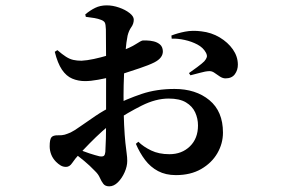

<svg xmlns="http://www.w3.org/2000/svg" viewBox="-20 -608 1040 705"><path d="M295.1 -546.2 293.1 -555.1Q310.6 -569.8 329.4 -579.1Q348.1 -588.3 372.1 -588.3Q394.1 -588.3 417.1 -580.3Q440.1 -572.4 455.6 -560.2Q471.2 -548 471.2 -536.1Q471.2 -520.9 462.2 -508.4Q453.2 -495.9 448.5 -477.2Q443.8 -455.3 440.6 -416.9Q437.3 -378.6 435.5 -335.9Q433.6 -293.1 433.6 -257.6Q433.6 -191.1 435.7 -149.6Q437.8 -108.2 440.4 -83.9Q443 -59.5 445.1 -45Q447.2 -30.5 447.2 -17Q447.2 2.6 437.7 24.3Q428.1 46 413.2 61.1Q398.2 76.2 381.1 76.2Q366.5 76.2 359.4 67Q352.3 57.8 346.6 44.7Q341 31.6 328.7 19.9Q309.1 -0.6 289.5 -16.8Q269.9 -33 251.3 -46.7L263.7 -62.2Q286.5 -51.9 308.4 -44.8Q330.3 -37.7 345.2 -34.1Q357.7 -32.2 361.7 -36.1Q365.8 -39.9 366.8 -50.2Q369.5 -97.4 369.5 -152Q369.5 -206.6 369.5 -272Q369.5 -294 369.6 -326.3Q369.8 -358.5 369.5 -392.9Q369.3 -427.3 369.1 -456.1Q368.8 -484.9 368.8 -500.1Q368.1 -518.7 365 -524.8Q361.8 -530.9 351.6 -534.9Q340.8 -539.3 326.9 -541.7Q313 -544 295.1 -546.2ZM190.7 -423.9Q208.5 -408.5 222.1 -399.8Q235.7 -391 249.3 -388Q262.9 -385 279.3 -385Q299.1 -386 324.4 -391.4Q349.6 -396.8 374.8 -404.3Q400 -411.7 418.6 -418.4Q459.6 -433.2 478.9 -446Q498.2 -458.7 504.6 -459.5Q508.2 -459.5 519.5 -459.3Q530.9 -459.2 544.1 -456.1Q557.4 -453 567.3 -444.8Q577.2 -436.5 578 -420.3Q578.7 -395.3 546.7 -378.9Q526.9 -368.9 492.5 -357.4Q458.1 -345.8 426.4 -335.6Q416.3 -332.4 391.8 -326.3Q367.3 -320.2 340.1 -315.2Q312.9 -310.2 292.1 -310.2Q266.8 -310.2 245.1 -319.4Q223.5 -328.5 207.5 -352.1Q191.5 -375.8 181.1 -417.8ZM239.5 -121.7Q252.3 -127.7 276.3 -144.9Q300.3 -162 331 -182.6Q361.7 -203.2 392.1 -217.9Q445.8 -244.7 500.2 -263.1Q554.6 -281.4 620.8 -281.4Q698.9 -281.4 748.8 -240.3Q798.7 -199.1 798.7 -121.1Q798.7 -80.9 778 -45.2Q757.3 -9.6 718.6 12.7Q679.8 35 626 35Q588.3 35 560.4 20.2Q532.5 5.4 512.8 -20.6Q493.1 -46.6 478.9 -79.9L488 -87.5Q506.6 -69.2 535 -55.5Q563.4 -41.8 602.1 -41.8Q647.7 -41.8 677.4 -70.7Q707 -99.7 707 -147.3Q707 -172.7 696.7 -195.3Q686.4 -217.9 662.9 -232Q639.5 -246.1 599.2 -246.1Q552.1 -246.1 500.3 -220.2Q448.5 -194.2 401.9 -163Q380.2 -148.6 355.9 -126.5Q331.5 -104.4 309.3 -81.8Q287.1 -59.3 271.7 -42.8Q254.4 -23.8 245 -9.5Q235.6 4.8 222.5 4.8Q211.4 4.8 202.6 -0.5Q193.8 -5.8 185.6 -14Q173.5 -26.4 167.9 -41.1Q162.4 -55.7 162.4 -70.8Q162.4 -96.2 168.9 -104Q175.5 -111.7 193.3 -111.2Q207.9 -110.7 217.6 -113.5Q227.3 -116.4 239.5 -121.7ZM610.4 -466.1 609.4 -477.5Q631.9 -486.4 659.6 -491.8Q687.4 -497.2 719.6 -492.9Q756.4 -488.7 786.7 -470.6Q816.9 -452.5 835 -426.7Q853.1 -400.9 853.4 -371.1Q853.6 -350.8 842.3 -335.4Q831 -320 807.2 -320.2Q797.4 -320.6 787.4 -327Q777.4 -333.5 767.8 -340.4Q758.3 -347.3 748.2 -346.8Q734.8 -346.5 713.8 -340.5Q692.7 -334.6 679.3 -331.5L673.9 -339.7Q685.2 -347.4 704.1 -361.5Q723.1 -375.6 730.1 -382.9Q737.5 -391.3 739.4 -398.3Q741.2 -405.2 735.9 -415Q726 -433.3 704.7 -444.6Q683.4 -455.8 658.2 -461.3Q633.1 -466.9 610.4 -466.1Z"/></svg>

Font: Noto Serif KR
Style: Regular
Weight: 200
Designer: Ryoko NISHIZUKA 西塚涼子 (kana & ideographs); Frank Grießhammer (Latin, Greek & Cyrillic); Wenlong ZHANG 张文龙 (bopomofo); San
Foundry: Adobe
Version: Version 2.001;hotconv 1.1.0;makeotfexe 2.6.0